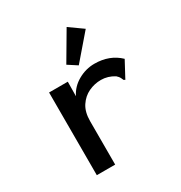

<svg xmlns="http://www.w3.org/2000/svg" viewBox="-165 -814 879 933"><g transform="rotate(-30 275.0 -347.5)"><path d="M109 -463H214L213 -382Q234 -425 277.5 -449.5Q321 -474 369 -474Q454 -474 509 -421L465 -339L461 -331L453 -335Q450 -342 446.5 -349.5Q443 -357 431 -368Q396 -390 357 -390Q321 -390 288 -374.5Q255 -359 233.5 -326.5Q212 -294 212 -242V1H109ZM300 -505 249 -538 342 -696 418 -642Z"/></g></svg>

Font: Inconsolata SemiExpanded SemiBold
Style: Regular
Weight: 600
Width: 6
Monospace: yes
Designer: Raph Levien, Cyreal, Brenton Simpson
Foundry: Raph Levien, Cyreal, Google
Version: Version 3.001; ttfautohint (v1.8.2.53-6de2)